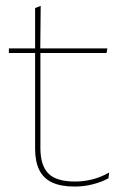

<svg xmlns="http://www.w3.org/2000/svg" viewBox="-20 -642 436 670"><path d="M241 9Q192.5 9 162 -5.2Q131.5 -19.5 117 -49Q102.5 -78.5 102.5 -123V-462.5H121V-124.5Q121 -65.5 148.5 -37Q176 -8.5 241.5 -8.5Q272.5 -8.5 302.8 -16.2Q333 -24 361 -40L358.5 -20Q335.5 -7 304.2 1Q273 9 241 9ZM352 -457H11V-473H354.5ZM120.5 -468H102.5V-614L122 -621.5Z"/></svg>

Font: Anek Malayalam Medium Thin
Style: Regular
Weight: 250
Version: Version 1.003